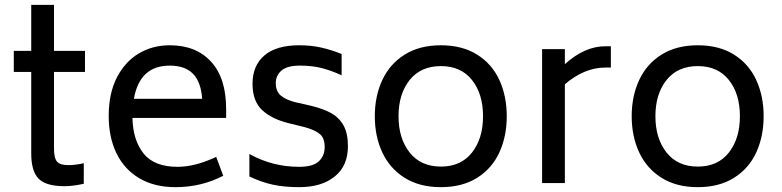

<svg xmlns="http://www.w3.org/2000/svg" viewBox="-20 -756 3230 793"><path d="M203 -459V-143Q203 -103 215.5 -88.5Q228 -74 262 -74Q292 -74 326 -82V3Q281 13 246 13Q170 13 139.5 -18Q109 -49 109 -122V-459H37V-546H109V-736H203V-546H331V-459Z M713 -67Q786 -67 873 -108L902 -30Q811 17 705 17Q617 17 555 -20Q493 -57 461 -123Q429 -189 429 -277Q429 -370 462.5 -435.5Q496 -501 553 -535Q610 -569 681 -569Q790 -569 852 -501Q914 -433 914 -306V-269H527Q529 -177 573 -122Q617 -67 713 -67ZM533 -348H815Q810 -418 777 -451.5Q744 -485 681 -485Q557 -485 533 -348Z M1010 -27V-120Q1105 -67 1216 -67Q1272 -67 1296.5 -89.5Q1321 -112 1321 -149Q1321 -185 1301.5 -202Q1282 -219 1238 -231L1173 -247Q1103 -264 1063 -301Q1023 -338 1023 -410Q1023 -485 1072 -527Q1121 -569 1216 -569Q1265 -569 1307 -559.5Q1349 -550 1391 -533V-445Q1350 -464 1310 -474.5Q1270 -485 1219 -485Q1166 -485 1142.5 -464.5Q1119 -444 1119 -413Q1119 -379 1139.5 -361.5Q1160 -344 1199 -334L1265 -319Q1315 -307 1347.5 -289Q1380 -271 1398.5 -238.5Q1417 -206 1417 -152Q1417 -71 1362.5 -27Q1308 17 1216 17Q1155 17 1108 7Q1061 -3 1010 -27Z M1528 -276Q1528 -359 1559 -425.5Q1590 -492 1651.5 -530.5Q1713 -569 1801 -569Q1889 -569 1950.5 -530.5Q2012 -492 2042.5 -425.5Q2073 -359 2073 -276Q2073 -193 2042.5 -126.5Q2012 -60 1950.5 -21.5Q1889 17 1801 17Q1713 17 1651.5 -21.5Q1590 -60 1559 -126.5Q1528 -193 1528 -276ZM1975 -276Q1975 -368 1929.5 -425.5Q1884 -483 1801 -483Q1718 -483 1672 -425.5Q1626 -368 1626 -276Q1626 -184 1672 -126Q1718 -68 1801 -68Q1884 -68 1929.5 -126Q1975 -184 1975 -276Z M2503 -565V-477H2480Q2394 -477 2313 -408V0H2219V-553H2313V-491Q2395 -565 2480 -565Z M2589 -276Q2589 -359 2620 -425.5Q2651 -492 2712.5 -530.5Q2774 -569 2862 -569Q2950 -569 3011.5 -530.5Q3073 -492 3103.5 -425.5Q3134 -359 3134 -276Q3134 -193 3103.5 -126.5Q3073 -60 3011.5 -21.5Q2950 17 2862 17Q2774 17 2712.5 -21.5Q2651 -60 2620 -126.5Q2589 -193 2589 -276ZM3036 -276Q3036 -368 2990.5 -425.5Q2945 -483 2862 -483Q2779 -483 2733 -425.5Q2687 -368 2687 -276Q2687 -184 2733 -126Q2779 -68 2862 -68Q2945 -68 2990.5 -126Q3036 -184 3036 -276Z"/></svg>

Font: Biryani
Style: Regular
Weight: 400
Designer: Dan Reynolds and Mathieu Réguer
Foundry: Dan Reynolds and Mathieu Réguer
Version: Version 1.004; ttfautohint (v1.1) -l 5 -r 5 -G 72 -x 0 -D la